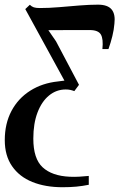

<svg xmlns="http://www.w3.org/2000/svg" viewBox="-58 -556 512 824"><path d="M210.5 247.5Q136.5 247.5 80.8 225Q25 202.5 -6.2 157.2Q-37.5 112 -37.5 45.5Q-37.5 -25.5 -8.8 -79.8Q20 -134 71.8 -166.8Q123.5 -199.5 191 -206.5Q200 -208 206.2 -208.5Q212.5 -209 218.5 -210L50.5 -517L70 -535.5Q78 -527.5 87.2 -524.5Q96.5 -521.5 113 -521.5Q152 -521.5 195.8 -525.2Q239.5 -529 282.8 -532.5Q326 -536 362.5 -536Q404 -536 421 -515.5Q438 -495 433 -454Q431 -428.5 424.2 -401Q417.5 -373.5 407.5 -345.5H381.5Q386 -389 374.8 -408Q363.5 -427 327 -427Q299 -427 267.5 -427Q236 -427 205.5 -426.8Q175 -426.5 149.5 -426.5L182.5 -378.5L281 -192L261 -165Q251.5 -168.5 243.2 -170.2Q235 -172 224 -172Q184 -172 152.5 -146.2Q121 -120.5 103 -73.2Q85 -26 85 39Q85 125 125 162Q165 199 241 202.5Q262.5 203.5 283.2 202.2Q304 201 323 199V237Q296 242.5 269.2 245Q242.5 247.5 210.5 247.5Z"/></svg>

Font: Merriweather 96pt SemiBold
Style: Italic
Weight: 600
Italic angle: -7.8°
Version: Version 2.101